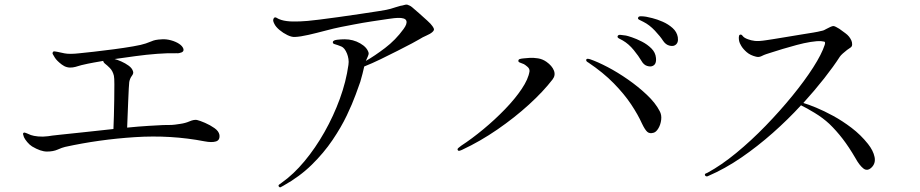

<svg xmlns="http://www.w3.org/2000/svg" viewBox="-20 -774 3960 826"><path d="M118 -144Q107 -151 97 -163Q87 -175 83 -184Q81 -191 79.5 -195.5Q78 -200 82 -203Q85 -205 94 -201Q103 -197 113 -193Q124 -189 144 -187Q164 -185 187 -188Q196 -190 239 -194.5Q282 -199 343.5 -205.5Q405 -212 468 -219Q469 -241 470 -275.5Q471 -310 471.5 -346.5Q472 -383 472 -411Q472 -439 470 -448Q465 -469 452.5 -481.5Q440 -494 433 -499Q425 -505 424 -512Q401 -508 384 -505Q367 -502 358 -500Q325 -493 315.5 -489.5Q306 -486 293 -484Q267 -480 245.5 -496.5Q224 -513 216 -526Q212 -533 208 -539.5Q204 -546 208 -550Q210 -554 214.5 -553Q219 -552 227 -551Q235 -549 257.5 -544.5Q280 -540 323 -545Q344 -547 384 -551.5Q424 -556 469.5 -562Q515 -568 552.5 -574.5Q590 -581 607 -587Q622 -592 631 -596Q640 -600 649.5 -602Q659 -604 678 -605Q696 -606 716 -600.5Q736 -595 750.5 -585.5Q765 -576 769 -564Q772 -553 761 -548.5Q750 -544 740 -545Q703 -546 656.5 -542.5Q610 -539 562.5 -532.5Q515 -526 473 -520Q485 -517 502 -509.5Q519 -502 533.5 -491.5Q548 -481 552 -468Q556 -459 547.5 -448Q539 -437 536 -421Q535 -416 534 -393Q533 -370 531.5 -338.5Q530 -307 529 -276Q528 -245 527 -225Q577 -230 618.5 -232.5Q660 -235 682 -236Q707 -236 718.5 -236.5Q730 -237 755 -241Q777 -244 795.5 -252Q814 -260 827 -258Q840 -255 862 -245.5Q884 -236 902.5 -223Q921 -210 924 -194Q927 -171 909 -165.5Q891 -160 860 -166Q715 -194 560.5 -184Q406 -174 260 -142Q247 -139 228 -130.5Q209 -122 182 -122Q155 -122 118 -144Z M1249 -615Q1235 -614 1216.5 -623Q1198 -632 1182.5 -645Q1167 -658 1161 -670Q1154 -683 1155.5 -689.5Q1157 -696 1160 -698Q1165 -701 1171.5 -696.5Q1178 -692 1191 -688Q1211 -682 1240 -681.5Q1269 -681 1303 -684Q1317 -685 1353 -689.5Q1389 -694 1436 -700.5Q1483 -707 1529.5 -714Q1576 -721 1611.5 -726.5Q1647 -732 1660 -736Q1670 -739 1682.5 -743Q1695 -747 1703 -749Q1711 -750 1719 -752.5Q1727 -755 1732 -754Q1737 -752 1742 -750Q1747 -748 1754 -742Q1766 -732 1784 -716Q1802 -700 1818.5 -685Q1835 -670 1840 -662Q1844 -657 1846.5 -650.5Q1849 -644 1840 -636Q1831 -628 1814.5 -621Q1798 -614 1784 -605Q1778 -601 1752.5 -587.5Q1727 -574 1691.5 -556Q1656 -538 1618 -519.5Q1580 -501 1547 -488Q1543 -471 1539.5 -456.5Q1536 -442 1530 -422Q1524 -405 1510 -366.5Q1496 -328 1472 -277.5Q1448 -227 1410.5 -171.5Q1373 -116 1321 -65Q1269 -14 1199 25Q1191 30 1187 31.5Q1183 33 1180 29Q1176 24 1181 20Q1186 16 1192 12Q1243 -24 1290 -80.5Q1337 -137 1376 -206Q1415 -275 1442 -349Q1469 -423 1479 -495Q1481 -508 1479 -520.5Q1477 -533 1473 -543Q1463 -568 1448.5 -574Q1434 -580 1417 -585Q1415 -585 1413 -588.5Q1411 -592 1412 -594Q1414 -601 1430.5 -603Q1447 -605 1463 -605Q1499 -605 1529.5 -587.5Q1560 -570 1566 -546Q1567 -542 1563 -532.5Q1559 -523 1554 -512Q1591 -533 1636.5 -567.5Q1682 -602 1716 -649Q1733 -672 1728 -685Q1723 -698 1691 -697Q1681 -697 1650 -692.5Q1619 -688 1579.5 -682Q1540 -676 1504 -669Q1468 -662 1447 -658Q1417 -652 1379.5 -642Q1342 -632 1307 -624Q1272 -616 1249 -615Z M2357 -432Q2317 -380 2255.5 -324Q2194 -268 2120 -217Q2046 -166 1969 -130Q1963 -127 1957 -125.5Q1951 -124 1949 -129Q1947 -133 1952 -137.5Q1957 -142 1964 -147Q2010 -177 2059.5 -218Q2109 -259 2152.5 -304Q2196 -349 2224.5 -391.5Q2253 -434 2258 -467Q2259 -478 2250 -486Q2241 -494 2234 -498Q2225 -502 2217.5 -504.5Q2210 -507 2210 -512Q2210 -518 2216 -520Q2222 -522 2234 -523Q2242 -524 2258.5 -525Q2275 -526 2294.5 -523Q2314 -520 2331 -508Q2355 -491 2363 -470.5Q2371 -450 2357 -432ZM2519 -519Q2551 -508 2594 -485.5Q2637 -463 2681.5 -432Q2726 -401 2763 -366Q2800 -331 2818 -296Q2827 -280 2824.5 -259Q2822 -238 2812.5 -222Q2803 -206 2792 -203Q2775 -198 2765 -206.5Q2755 -215 2742 -242Q2725 -280 2695.5 -324.5Q2666 -369 2620.5 -415.5Q2575 -462 2511 -505Q2507 -507 2504 -510Q2501 -513 2502 -517Q2503 -524 2519 -519ZM2659 -600Q2651 -604 2643 -608.5Q2635 -613 2637 -618Q2639 -625 2649.5 -624Q2660 -623 2673 -621Q2679 -620 2698.5 -613.5Q2718 -607 2741.5 -595Q2765 -583 2782.5 -565.5Q2800 -548 2802 -525Q2805 -497 2787 -490Q2778 -486 2763.5 -490.5Q2749 -495 2739 -513Q2728 -532 2706.5 -558.5Q2685 -585 2659 -600ZM2760 -702Q2766 -701 2786.5 -696Q2807 -691 2831 -680.5Q2855 -670 2873.5 -653.5Q2892 -637 2896 -614Q2900 -588 2883 -579Q2874 -574 2859 -578Q2844 -582 2833 -598Q2821 -617 2797.5 -642Q2774 -667 2748 -680Q2741 -684 2732 -688Q2723 -692 2725 -697Q2726 -704 2737 -704Q2748 -704 2760 -702Z M3714 -155Q3737 -126 3742.5 -98.5Q3748 -71 3729 -53Q3711 -36 3694 -49.5Q3677 -63 3660 -94Q3632 -142 3605 -177Q3578 -212 3548 -241Q3520 -267 3484.5 -288.5Q3449 -310 3426 -321Q3370 -260 3304.5 -202Q3239 -144 3169 -96Q3099 -48 3027 -17Q3022 -14 3018 -15.5Q3014 -17 3013 -20Q3011 -25 3016 -27.5Q3021 -30 3024 -31Q3083 -63 3147.5 -116Q3212 -169 3274 -233Q3336 -297 3389 -362Q3442 -427 3478.5 -484Q3515 -541 3528 -581Q3532 -594 3525.5 -595Q3519 -596 3512 -597Q3495 -598 3467 -593.5Q3439 -589 3407.5 -580.5Q3376 -572 3347.5 -563.5Q3319 -555 3299.5 -548.5Q3280 -542 3276 -541Q3267 -538 3256 -532.5Q3245 -527 3233 -530Q3208 -536 3192.5 -549.5Q3177 -563 3169 -576.5Q3161 -590 3160 -597Q3158 -606 3158.5 -614Q3159 -622 3162 -624Q3169 -628 3175 -619.5Q3181 -611 3198 -605Q3211 -600 3227.5 -598Q3244 -596 3276 -601Q3282 -602 3305.5 -605.5Q3329 -609 3360.5 -614.5Q3392 -620 3424 -625Q3456 -630 3479.5 -634Q3503 -638 3509 -640Q3520 -642 3524.5 -644Q3529 -646 3536 -650Q3543 -654 3552 -658Q3561 -662 3565 -662Q3569 -662 3576 -658.5Q3583 -655 3591 -650Q3599 -644 3617 -631Q3635 -618 3643 -599Q3646 -592 3646 -582.5Q3646 -573 3637 -568Q3633 -566 3624 -559Q3615 -552 3606 -544Q3597 -536 3593 -530Q3566 -488 3525.5 -436.5Q3485 -385 3436 -331Q3457 -325 3491 -311Q3525 -297 3564.5 -275.5Q3604 -254 3643.5 -224Q3683 -194 3714 -155Z"/></svg>

Font: Shippori Mincho TTF
Style: Regular
Weight: 400
Version: Version 2.100